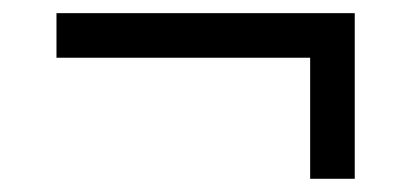

<svg xmlns="http://www.w3.org/2000/svg" viewBox="-20 -373 626 292"><path d="M451.7 -285.2H65.9V-353H519.5V-101.1H451.7Z"/></svg>

Font: XB Zar
Style: Regular
Weight: 400
Designer: Behnam
Foundry: Irmug
Version: Version 8.005 2009